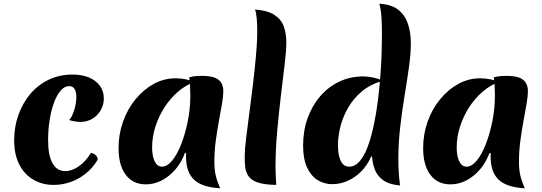

<svg xmlns="http://www.w3.org/2000/svg" viewBox="-20 -977 2906 1030"><path d="M238 -226Q238 -143 262 -101Q286 -59 330 -59Q366 -59 403 -85Q440 -111 468 -157Q485 -153 494.5 -143.5Q504 -134 504 -120Q476 -74 437.5 -44Q399 -14 355.5 0.5Q312 15 268 15Q207 15 159 -13Q111 -41 83.5 -94.5Q56 -148 56 -224Q56 -297 79 -361Q102 -425 143 -473.5Q184 -522 241.5 -549.5Q299 -577 369 -577Q423 -577 460.5 -560Q498 -543 517.5 -514.5Q537 -486 537 -449Q537 -415 520.5 -386Q504 -357 475.5 -340Q447 -323 411 -323Q398 -323 382.5 -325.5Q367 -328 351 -333Q365 -348 376 -380Q387 -412 389 -444Q392 -476 382.5 -495.5Q373 -515 351 -515Q326 -515 305 -490.5Q284 -466 269 -424.5Q254 -383 246 -331.5Q238 -280 238 -226Z M972 -156Q953 -105 920.5 -67.5Q888 -30 847.5 -9Q807 12 762 12Q693 12 654.5 -39.5Q616 -91 616 -182Q616 -257 640 -324.5Q664 -392 707 -444.5Q750 -497 805 -527Q860 -557 922 -557Q949 -557 976.5 -551.5Q1004 -546 1023 -537Q977 -521 935.5 -485.5Q894 -450 863 -402Q832 -354 814 -298.5Q796 -243 796 -186Q796 -139 810 -111Q824 -83 849 -83Q877 -83 904 -116Q931 -149 952.5 -204.5Q974 -260 987.5 -327.5Q1001 -395 1001 -464Q1001 -493 999.5 -518.5Q998 -544 995 -562Q1013 -567 1028 -568.5Q1043 -570 1066 -570Q1124 -570 1151 -550Q1178 -530 1178 -487Q1178 -462 1171 -421Q1164 -380 1154.5 -329Q1145 -278 1137.5 -221.5Q1130 -165 1130 -110Q1130 -68 1137 -37Q1144 -6 1161 33Q1065 28 1021.5 -12.5Q978 -53 978 -137Q978 -146 978 -149Q978 -152 979 -155Z M1293 -143Q1293 -174 1300 -233Q1307 -292 1317 -366Q1327 -440 1336.5 -520Q1346 -600 1353 -675.5Q1360 -751 1360 -809Q1360 -850 1357 -880.5Q1354 -911 1348 -926Q1415 -921 1451.5 -897.5Q1488 -874 1502 -836Q1516 -798 1516 -751Q1516 -705 1507 -631Q1498 -557 1487 -465Q1476 -373 1467 -273Q1458 -173 1458 -75Q1458 -52 1459.5 -29.5Q1461 -7 1462 15Q1400 14 1365 2.5Q1330 -9 1314.5 -30Q1299 -51 1295.5 -79.5Q1292 -108 1293 -143Z M1971 -137Q1950 -89 1917 -56.5Q1884 -24 1844.5 -6.5Q1805 11 1762 11Q1721 11 1685.5 -10Q1650 -31 1628 -77Q1606 -123 1606 -196Q1606 -275 1630 -342.5Q1654 -410 1697.5 -460.5Q1741 -511 1800 -539Q1859 -567 1929 -567Q1956 -567 1984.5 -560.5Q2013 -554 2035 -544Q1969 -526 1923 -488Q1877 -450 1848 -400Q1819 -350 1806 -297.5Q1793 -245 1793 -198Q1793 -166 1799 -140Q1805 -114 1818 -98.5Q1831 -83 1853 -83Q1885 -83 1910 -112.5Q1935 -142 1953.5 -192.5Q1972 -243 1985.5 -307Q1999 -371 2007.5 -440Q2016 -509 2021 -576Q2026 -643 2027.5 -699.5Q2029 -756 2029 -794Q2029 -842 2026.5 -883Q2024 -924 2015 -957Q2082 -953 2118 -923.5Q2154 -894 2169 -847.5Q2184 -801 2184 -745Q2184 -689 2174 -617.5Q2164 -546 2150.5 -464.5Q2137 -383 2127 -296.5Q2117 -210 2117 -123Q2117 -51 2126 18Q2068 13 2036 -10Q2004 -33 1991 -67Q1978 -101 1976 -137Z M2606 -156Q2587 -105 2554.5 -67.5Q2522 -30 2481.5 -9Q2441 12 2396 12Q2327 12 2288.5 -39.5Q2250 -91 2250 -182Q2250 -257 2274 -324.5Q2298 -392 2341 -444.5Q2384 -497 2439 -527Q2494 -557 2556 -557Q2583 -557 2610.5 -551.5Q2638 -546 2657 -537Q2611 -521 2569.5 -485.5Q2528 -450 2497 -402Q2466 -354 2448 -298.5Q2430 -243 2430 -186Q2430 -139 2444 -111Q2458 -83 2483 -83Q2511 -83 2538 -116Q2565 -149 2586.5 -204.5Q2608 -260 2621.5 -327.5Q2635 -395 2635 -464Q2635 -493 2633.5 -518.5Q2632 -544 2629 -562Q2647 -567 2662 -568.5Q2677 -570 2700 -570Q2758 -570 2785 -550Q2812 -530 2812 -487Q2812 -462 2805 -421Q2798 -380 2788.5 -329Q2779 -278 2771.5 -221.5Q2764 -165 2764 -110Q2764 -68 2771 -37Q2778 -6 2795 33Q2699 28 2655.5 -12.5Q2612 -53 2612 -137Q2612 -146 2612 -149Q2612 -152 2613 -155Z"/></svg>

Font: Merienda ExtraBold
Style: Regular
Weight: 800
Designer: Eduardo Rodriguez Tunni
Foundry: Eduardo Rodriguez Tunni
Version: Version 2.001